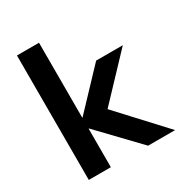

<svg xmlns="http://www.w3.org/2000/svg" viewBox="-166 -824 887 942"><g transform="rotate(-30 277.0 -352.5)"><path d="M65 0V-705H190V-281H192L389 -489H540L294 -229V-281L554 0H401L192 -218H190V0Z"/></g></svg>

Font: Nunito Sans 12pt ExtraLight
Style: Bold
Weight: 700
Version: Version 3.101;gftools[0.9.27]